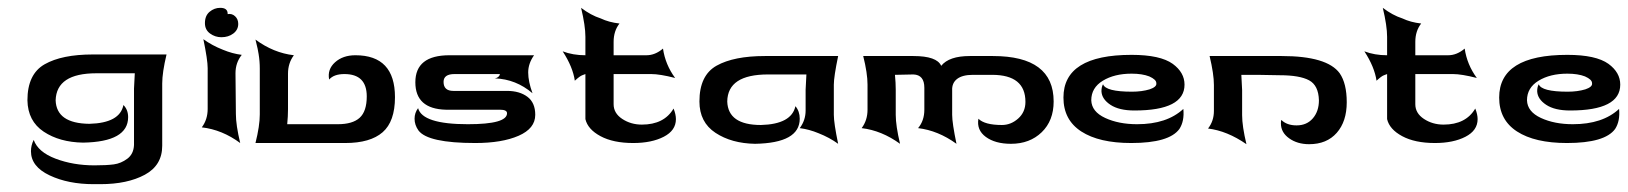

<svg xmlns="http://www.w3.org/2000/svg" viewBox="-20 -365 4155 490"><path d="M322 5V-139L324 -178H226Q124 -178 122 -109Q124 -50 208 -49Q286 -51 295 -97Q307 -85 307 -66Q307 -3 192 -1Q132 -2 91.5 -29Q51 -56 50 -109Q50 -176 94 -201Q138 -226 217 -226H405Q394 -180 394 -152V-3V7Q394 57 349.5 81Q305 105 236 105H219Q154 105 106.5 82.5Q59 60 59 21Q59 6 66 -8Q77 23 122 40Q167 57 221 57Q252 57 270.5 54.5Q289 52 305 40Q321 28 322 5Z M510 -87V-191Q510 -212 499 -265Q521 -249 549 -238Q573 -228 597 -225Q581 -205 581 -178L582 -74Q582 -46 593 0Q547 -34 495 -40Q510 -60 510 -87ZM561 -329V-330Q561 -345 542 -345Q527 -345 515 -335Q503 -325 503 -306Q503 -289 516 -279.5Q529 -270 545 -270Q563 -270 575.5 -279.5Q588 -289 588 -304Q588 -316 580 -323.5Q572 -331 561 -329Z M643 -190V-73Q643 -44 632 0H861Q925 0 956.5 -27.5Q988 -55 988 -117Q988 -224 887 -224Q855 -224 835 -206Q815 -188 820 -162Q832 -176 859 -176Q916 -176 916 -119Q916 -81 898 -64.5Q880 -48 842 -48H754H713Q715 -68 715 -86V-177Q715 -204 730 -224Q678 -230 632 -264Q639 -236 640 -227Q643 -209 643 -190Z M1180 -176H1256Q1254 -167 1243 -165Q1297 -163 1339 -127Q1328 -157 1328 -180Q1328 -203 1343 -224H1127Q1040 -224 1040 -155Q1040 -87 1118 -85H1252H1256Q1274 -85 1274 -76Q1274 -48 1174 -48Q1058 -48 1047 -89Q1038 -77 1038 -62Q1038 -46 1048 -32Q1072 0 1193 0Q1261 0 1303.5 -18.5Q1346 -37 1346 -72Q1346 -103 1326 -118Q1306 -133 1274 -133H1137Q1112 -133 1112 -156Q1112 -176 1140 -176Z M1474 -271V-224Q1442 -224 1416 -234Q1442 -194 1447 -159Q1460 -171 1466 -173Q1474 -176 1474 -176V-61Q1480 -35 1512.5 -17.5Q1545 0 1596 0Q1643 0 1674 -16Q1705 -32 1705 -61Q1705 -73 1699 -88Q1675 -47 1618 -47Q1590 -47 1568 -61.5Q1546 -76 1546 -99V-176H1642Q1664 -176 1703 -166Q1678 -200 1672 -241Q1652 -224 1630 -224H1546V-258Q1546 -286 1561 -305Q1534 -308 1513 -318Q1488 -326 1463 -345Q1474 -299 1474 -271Z M2108 -149V-72Q2108 -51 2119 2Q2097 -14 2069 -25Q2045 -35 2021 -38Q2036 -58 2036 -83V-136L2038 -175H1940Q1837 -175 1836 -106Q1838 -46 1922 -46Q2000 -48 2010 -94Q2021 -81 2021 -62Q2021 0 1907 2Q1847 1 1806 -26Q1765 -53 1765 -106Q1765 -173 1809 -197.5Q1853 -222 1932 -222H2119Q2108 -169 2108 -149Z M2183 -222H2311Q2371 -222 2382 -197Q2402 -222 2455 -222H2514Q2669 -222 2669 -106Q2669 -57 2638.5 -27.5Q2608 2 2560 2Q2520 2 2496 -15.5Q2472 -33 2477 -62Q2493 -46 2537 -46Q2560 -46 2578.5 -62.5Q2597 -79 2597 -105Q2597 -174 2512 -174H2463Q2436 -174 2422.5 -163.5Q2409 -153 2410 -134V-72Q2410 -51 2421 2Q2374 -32 2323 -38Q2339 -57 2339 -85V-141Q2339 -174 2311 -175L2264 -174Q2266 -154 2266 -136V-72Q2266 -44 2277 2Q2230 -32 2179 -38Q2194 -58 2194 -85V-149Q2194 -178 2183 -222Z M2765 -109Q2765 -141 2794.5 -159Q2824 -177 2868 -177Q2895 -177 2913 -170Q2931 -162 2931 -153Q2932 -148 2927.5 -144Q2923 -140 2914 -137Q2894 -131 2869 -131Q2802 -131 2795 -150Q2791 -143 2791 -132Q2792 -112 2814 -97.5Q2836 -83 2875 -83Q3003 -83 3003 -149Q3003 -180 2973 -202Q2941 -225 2868 -225Q2694 -225 2694 -116Q2694 -59 2739.5 -29.5Q2785 0 2867 0Q2964 0 2990 -36Q3003 -56 3000 -87Q2958 -48 2882 -48Q2835 -48 2800.5 -64Q2766 -80 2765 -109Z M3078 -148V-82Q3078 -56 3063 -37Q3112 -31 3161 3Q3150 -43 3150 -71V-84V-135L3148 -174H3189L3246 -173Q3297 -173 3321 -160Q3345 -147 3346 -109Q3346 -81 3330.5 -63Q3315 -45 3289 -45Q3264 -45 3250 -59Q3249 -57 3249 -50Q3249 -27 3270 -12Q3291 3 3321 3Q3366 3 3391.5 -26Q3417 -55 3417 -104Q3417 -152 3399 -178Q3367 -222 3251 -222H3067Q3078 -176 3078 -148Z M3520 -271V-224Q3488 -224 3462 -234Q3488 -194 3493 -159Q3506 -171 3512 -173Q3520 -176 3520 -176V-61Q3526 -35 3558.5 -17.5Q3591 0 3642 0Q3689 0 3720 -16Q3751 -32 3751 -61Q3751 -73 3745 -88Q3721 -47 3664 -47Q3636 -47 3614 -61.5Q3592 -76 3592 -99V-176H3688Q3710 -176 3749 -166Q3724 -200 3718 -241Q3698 -224 3676 -224H3592V-258Q3592 -286 3607 -305Q3580 -308 3559 -318Q3534 -326 3509 -345Q3520 -299 3520 -271Z M3877 -109Q3877 -141 3906.5 -159Q3936 -177 3980 -177Q4007 -177 4025 -170Q4043 -162 4043 -153Q4044 -148 4039.5 -144Q4035 -140 4026 -137Q4006 -131 3981 -131Q3914 -131 3907 -150Q3903 -143 3903 -132Q3904 -112 3926 -97.5Q3948 -83 3987 -83Q4115 -83 4115 -149Q4115 -180 4085 -202Q4053 -225 3980 -225Q3806 -225 3806 -116Q3806 -59 3851.5 -29.5Q3897 0 3979 0Q4076 0 4102 -36Q4115 -56 4112 -87Q4070 -48 3994 -48Q3947 -48 3912.5 -64Q3878 -80 3877 -109Z"/></svg>

Font: RIT Indira
Style: Bold
Weight: 700
Designer: Sudheer S
Version: 0.9